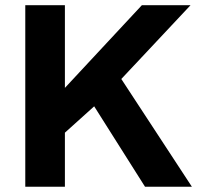

<svg xmlns="http://www.w3.org/2000/svg" viewBox="-20 -706 765 726"><path d="M75.6 0V-686.4H225.4V-373.7L516.5 -686.4H700.5L438.7 -407.3L705.5 0H528.3L336.1 -304L225.4 -204.3V0Z"/></svg>

Font: Archivo SemiBold
Style: Regular
Weight: 600
Designer: Hector Gatti
Foundry: Omnibus-Type
Version: Version 2.001